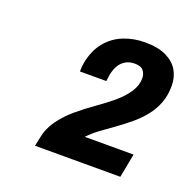

<svg xmlns="http://www.w3.org/2000/svg" viewBox="-76 -878 515 514"><g transform="rotate(20 181.0 -620.5)"><path d="M73 -440 78 -464Q83 -492 100 -515.5Q117 -539 140 -558.5Q163 -578 188 -595.5Q213 -613 234 -630.5Q255 -648 268 -667.5Q281 -687 281 -708Q281 -720 274 -729Q267 -738 249 -738Q234 -738 223 -731.5Q212 -725 205.5 -714Q199 -703 196 -688L193 -668H118Q118 -675 118.5 -681.5Q119 -688 120 -693Q127 -730 146.5 -754Q166 -778 194.5 -789.5Q223 -801 256 -801Q293 -801 316.5 -789.5Q340 -778 351 -759Q362 -740 362 -715Q362 -688 353.5 -666Q345 -644 330.5 -626Q316 -608 297.5 -592.5Q279 -577 260 -563.5Q241 -550 222.5 -536.5Q204 -523 190 -508H329L316 -440Z"/></g></svg>

Font: Archivo SemiCondensed
Style: Bold Italic
Weight: 700
Width: 4
Italic angle: -10°
Designer: Hector Gatti
Foundry: Omnibus-Type
Version: Version 2.001